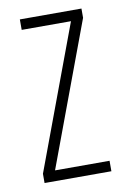

<svg xmlns="http://www.w3.org/2000/svg" viewBox="-67 -571 401 614"><g transform="rotate(-10 133.5 -264.5)"><path d="M245 0H28V-30L201 -495H41V-529H241V-499L68 -34H245Z"/></g></svg>

Font: Noto Sans Myanmar UI ExtraCondensed ExtraLight
Style: Regular
Weight: 200
Width: 2
Designer: Monotype Design Team
Foundry: Monotype Imaging Inc.
Version: Version 2.103; ttfautohint (v1.8.4.7-5d5b)